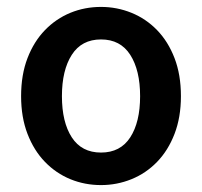

<svg xmlns="http://www.w3.org/2000/svg" viewBox="-20 -523 584 555"><path d="M272 12Q225 12 183.5 -5Q142 -22 110 -55Q78 -88 59.5 -136Q41 -184 41 -245Q41 -307 59.5 -355Q78 -403 110 -436Q142 -469 183.5 -486Q225 -503 272 -503Q318 -503 360 -486Q402 -469 434 -436Q466 -403 484.5 -355Q503 -307 503 -245Q503 -184 484.5 -136Q466 -88 434 -55Q402 -22 360 -5Q318 12 272 12ZM272 -82Q328 -82 356.5 -126Q385 -170 385 -245Q385 -320 356.5 -364.5Q328 -409 272 -409Q216 -409 187.5 -364.5Q159 -320 159 -245Q159 -170 187.5 -126Q216 -82 272 -82Z"/></svg>

Font: Giro Sans Semibold
Style: Regular
Weight: 600
Designer: Paul D. Hunt
Foundry: Adobe Systems Incorporated
Version: Version 1.000;PS 1.0;hotconv 1.0.88;makeotf.lib2.5.647800